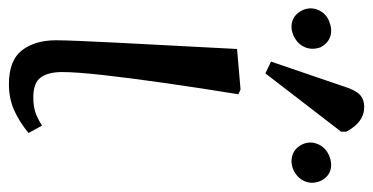

<svg xmlns="http://www.w3.org/2000/svg" viewBox="-270 -614 856 441"><g transform="rotate(90 158.5 -394.0)"><path d="M132 14Q77 14 54 -16Q31 -46 31 -94Q31 -125 36.5 -233Q42 -341 51 -510L144 -518L155 -513Q141 -427 129.5 -346.5Q118 -266 111 -203.5Q104 -141 104 -108Q104 -76 116.5 -59Q129 -42 162 -42Q180 -42 194 -46Q208 -50 227 -62L244 -31Q217 -9 190.5 2.5Q164 14 132 14ZM107 -575 80 -588 137 -755Q145 -781 155.5 -791.5Q166 -802 185 -802Q219 -802 241 -761V-749ZM270 -660Q262 -678 269.5 -695.5Q277 -713 295 -721Q313 -729 329 -724.5Q345 -720 354 -702Q362 -683 355 -666Q348 -649 330 -640Q312 -632 295.5 -637Q279 -642 270 -660ZM-38 -660Q-46 -678 -39 -695.5Q-32 -713 -14 -721Q5 -729 21 -724.5Q37 -720 47 -702Q54 -683 47 -666Q40 -649 21 -640Q3 -632 -13 -637Q-29 -642 -38 -660Z"/></g></svg>

Font: Literata 36pt
Style: Italic
Weight: 400
Italic angle: -2°
Designer: Latin by Veronika Burian and Jose Scaglione. Greek by Irene Vlachou. Cyrillic by Vera Evstafieva
Foundry: TypeTogether
Version: Version 3.002